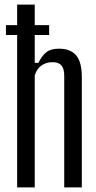

<svg xmlns="http://www.w3.org/2000/svg" viewBox="-20 -820 421 840"><path d="M55 0V-667H6V-710H55V-800H132V-710H195V-667H132V-545H148Q163 -576 182.5 -591.5Q202 -607 238 -607Q288 -607 313 -578Q338 -549 338 -482V0H261V-488Q261 -520 248.5 -534Q236 -548 210 -548Q183 -548 162 -534Q141 -520 132 -490V0Z"/></svg>

Font: Big Shoulders Display Medium
Style: Regular
Weight: 500
Designer: Patric King
Foundry: XO Type Co
Version: Version 1.000; ttfautohint (v1.8.2)